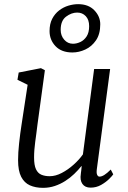

<svg xmlns="http://www.w3.org/2000/svg" viewBox="-20 -894 617 924"><path d="M187 10Q151 10 124 -2Q97 -14 82 -43Q67 -72 67 -123Q67 -140.5 68.2 -161.2Q69.5 -182 72 -205Q74.5 -228 77.5 -251.2Q80.5 -274.5 84 -296L113 -486L64 -510L70 -545L177 -566L196 -556L160 -292Q157.5 -270.5 154.8 -250.5Q152 -230.5 149.5 -211.5Q147 -192.5 145.5 -173.8Q144 -155 144 -136Q144 -99 153.2 -79.5Q162.5 -60 179.5 -53Q196.5 -46 219 -46Q247.5 -46 277.5 -61.8Q307.5 -77.5 334.2 -101.5Q361 -125.5 379 -151L433 -562H510L446 -80Q443.5 -61.5 447.5 -52.8Q451.5 -44 459 -44Q469 -44 482 -52Q495 -60 513 -78L525 -55Q521 -48.5 505.5 -33Q490 -17.5 466.8 -4.2Q443.5 9 416 9Q389 9 376.5 -9Q364 -27 369 -57Q369 -58.5 369.5 -62.5Q370 -66.5 370.8 -72Q371.5 -77.5 372 -83.2Q372.5 -89 373 -94L372 -95Q356.5 -75.5 337 -56.8Q317.5 -38 294 -23Q270.5 -8 243.8 1Q217 10 187 10ZM328.5 -641.5Q276 -641.5 247.2 -671.8Q218.5 -702 218.5 -744.5Q218.5 -779 231.2 -803.5Q244 -828 264.5 -843.8Q285 -859.5 309.2 -866.8Q333.5 -874 356 -874Q405.5 -874 434 -844.5Q462.5 -815 462.5 -777Q462.5 -730 442 -700Q421.5 -670 390.8 -655.8Q360 -641.5 328.5 -641.5ZM331 -683.5Q349 -683.5 367 -692Q385 -700.5 397 -719Q409 -737.5 409 -768Q409 -799 392.8 -816.2Q376.5 -833.5 351.5 -833.5Q324 -833.5 298 -814Q272 -794.5 272 -750.5Q272 -722.5 289 -703Q306 -683.5 331 -683.5Z"/></svg>

Font: Merriweather Light
Style: Italic
Weight: 300
Italic angle: -7.8°
Designer: Eben Sorkin
Foundry: Eben Sorkin
Version: Version 2.101